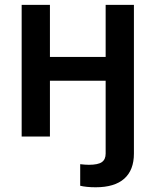

<svg xmlns="http://www.w3.org/2000/svg" viewBox="-20 -566 645 796"><path d="M376.5 210.4Q357.4 210.4 340.6 208.7Q323.7 207 312.5 204.1V114.7Q321.8 115.7 331.3 116.5Q340.8 117.2 348.6 117.2Q386.2 117.2 402.1 106.2Q418 95.2 418 70.8V0H535.2V70.8Q535.2 139.2 495.1 174.8Q455.1 210.4 376.5 210.4ZM448.2 -330.1V-231.4H155.8V-330.1ZM187 -545.9V0H69.8V-545.9ZM535.2 -545.9V0H418V-545.9Z"/></svg>

Font: Inter Cardless
Style: Medium
Weight: 500
Designer: Rasmus Andersson
Foundry: rsms
Version: Version 4.001;git-9221beed3